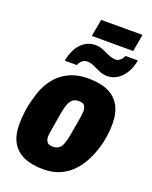

<svg xmlns="http://www.w3.org/2000/svg" viewBox="-160 -952 833 1051"><g transform="rotate(20 256.5 -426.5)"><path d="M224 12Q156 12 110 -8.5Q64 -29 40.5 -70.5Q17 -112 17 -176Q17 -213 22.5 -253Q28 -293 40 -332Q55 -395 88 -442Q121 -489 171 -514.5Q221 -540 287 -540Q356 -540 402 -519.5Q448 -499 472 -457Q496 -415 496 -350Q496 -297 484.5 -244.5Q473 -192 452 -147Q431 -100 399 -64Q367 -28 324 -8Q281 12 224 12ZM230 -122Q250 -122 263.5 -130.5Q277 -139 285.5 -160Q294 -181 300 -215Q311 -274 315.5 -302.5Q320 -331 321.5 -343Q323 -355 323 -361Q323 -376 318.5 -386.5Q314 -397 305 -401.5Q296 -406 281 -406Q261 -406 248 -397Q235 -388 226 -367.5Q217 -347 211 -312Q201 -253 196 -224Q191 -195 189.5 -183.5Q188 -172 188 -166Q188 -151 193 -141Q198 -131 207 -126.5Q216 -122 230 -122ZM132 -587Q139 -627 156.5 -658.5Q174 -690 201 -707.5Q228 -725 260 -725Q287 -725 308.5 -715.5Q330 -706 350 -697Q370 -688 391 -688Q406 -688 417.5 -698.5Q429 -709 436 -725H508Q501 -685 483 -654Q465 -623 438 -605Q411 -587 379 -587Q353 -587 332 -596.5Q311 -606 291 -615.5Q271 -625 249 -625Q234 -625 221 -614.5Q208 -604 203 -587ZM225 -765 243 -865H484L466 -765Z"/></g></svg>

Font: Archivo Condensed Black
Style: Italic
Weight: 900
Width: 3
Italic angle: -10°
Designer: Hector Gatti
Foundry: Omnibus-Type
Version: Version 2.001